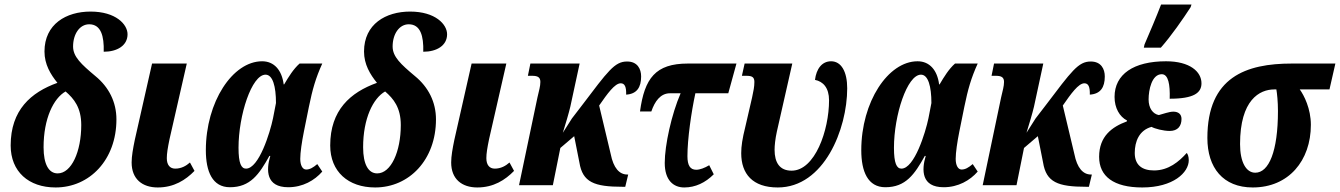

<svg xmlns="http://www.w3.org/2000/svg" viewBox="-20 -816 5904 846"><path d="M225 10C375 10 493 -112 493 -290C493 -366 460 -432 400 -481C338 -533 302 -566 302 -611C302 -666 331 -709 373 -709C425 -709 439 -657 437 -588C496 -588 542 -615 542 -665C542 -709 490 -765 379 -765C272 -765 176 -710 176 -589C176 -532 203 -488 233 -451C116 -409 27 -331 27 -175C27 -60 106 10 225 10ZM234 -52C195 -52 172 -92 172 -167C172 -294 216 -383 269 -413C306 -381 338 -342 338 -265C338 -148 295 -52 234 -52Z M675 10C747 10 798 -23 837 -63L817 -100C800 -85 779 -73 752 -73C729 -73 715 -89 715 -119C715 -140 719 -164 727 -203L803 -536H650L574 -200C566 -161 560 -128 560 -100C560 -27 607 10 675 10Z M993 9C1083 9 1122 -48 1167 -129H1171C1152 -66 1152 9 1250 9C1314 9 1366 -21 1400 -60L1378 -93C1359 -77 1345 -69 1329 -69C1313 -69 1303 -88 1303 -116C1303 -144 1310 -191 1319 -236L1341 -345C1357 -423 1371 -472 1400 -536H1300C1273 -512 1252 -478 1232 -444H1230C1222 -507 1188 -546 1135 -546C1005 -546 887 -367 887 -154C887 -60 916 9 993 9ZM1064 -73C1043 -73 1031 -96 1031 -165C1031 -308 1089 -487 1150 -487C1182 -487 1196 -435 1196 -362L1183 -295C1170 -232 1121 -73 1064 -73Z M1633 10C1783 10 1901 -112 1901 -290C1901 -366 1868 -432 1808 -481C1746 -533 1710 -566 1710 -611C1710 -666 1739 -709 1781 -709C1833 -709 1847 -657 1845 -588C1904 -588 1950 -615 1950 -665C1950 -709 1898 -765 1787 -765C1680 -765 1584 -710 1584 -589C1584 -532 1611 -488 1641 -451C1524 -409 1435 -331 1435 -175C1435 -60 1514 10 1633 10ZM1642 -52C1603 -52 1580 -92 1580 -167C1580 -294 1624 -383 1677 -413C1714 -381 1746 -342 1746 -265C1746 -148 1703 -52 1642 -52Z M2083 10C2155 10 2206 -23 2245 -63L2225 -100C2208 -85 2187 -73 2160 -73C2137 -73 2123 -89 2123 -119C2123 -140 2127 -164 2135 -203L2211 -536H2058L1982 -200C1974 -161 1968 -128 1968 -100C1968 -27 2015 10 2083 10Z M2748 -47H2744C2709 -47 2683 -76 2671 -137L2620 -351C2656 -403 2689 -449 2715 -449C2733 -449 2740 -433 2739 -399C2786 -402 2805 -431 2805 -479C2805 -512 2789 -545 2743 -545C2688 -545 2659 -503 2543 -350L2500 -294L2460 -231C2471 -266 2487 -320 2493 -346L2534 -536H2317L2306 -482H2325C2350 -482 2361 -475 2361 -455C2361 -436 2355 -417 2348 -386L2267 0H2416L2449 -164L2510 -216L2533 -100C2547 -13 2598 7 2723 7H2735Z M2995 10C3044 10 3088 -11 3125 -48L3105 -88C3085 -76 3064 -68 3048 -68C3021 -68 3009 -87 3009 -128C3009 -203 3026 -322 3044 -405H3189L3225 -536H3011C2868 -536 2820 -471 2800 -325H2850C2865 -369 2890 -405 2932 -405H2979C2939 -313 2909 -176 2909 -98C2909 -22 2947 10 2995 10Z M3407 10C3611 10 3713 -247 3713 -427C3713 -500 3687 -546 3642 -546C3602 -546 3577 -513 3571 -464C3607 -457 3633 -429 3633 -374C3633 -242 3571 -64 3468 -64C3415 -64 3393 -100 3393 -156C3393 -175 3396 -204 3403 -236L3471 -536H3261L3249 -482H3269C3294 -482 3304 -476 3304 -455C3304 -434 3300 -415 3294 -387L3264 -257C3251 -205 3246 -172 3246 -141C3246 -50 3296 10 3407 10Z M3881 9C3971 9 4010 -48 4055 -129H4059C4040 -66 4040 9 4138 9C4202 9 4254 -21 4288 -60L4266 -93C4247 -77 4233 -69 4217 -69C4201 -69 4191 -88 4191 -116C4191 -144 4198 -191 4207 -236L4229 -345C4245 -423 4259 -472 4288 -536H4188C4161 -512 4140 -478 4120 -444H4118C4110 -507 4076 -546 4023 -546C3893 -546 3775 -367 3775 -154C3775 -60 3804 9 3881 9ZM3952 -73C3931 -73 3919 -96 3919 -165C3919 -308 3977 -487 4038 -487C4070 -487 4084 -435 4084 -362L4071 -295C4058 -232 4009 -73 3952 -73Z M4791 -47H4787C4752 -47 4726 -76 4714 -137L4663 -351C4699 -403 4732 -449 4758 -449C4776 -449 4783 -433 4782 -399C4829 -402 4848 -431 4848 -479C4848 -512 4832 -545 4786 -545C4731 -545 4702 -503 4586 -350L4543 -294L4503 -231C4514 -266 4530 -320 4536 -346L4577 -536H4360L4349 -482H4368C4393 -482 4404 -475 4404 -455C4404 -436 4398 -417 4391 -386L4310 0H4459L4492 -164L4553 -216L4576 -100C4590 -13 4641 7 4766 7H4778Z M5020 -606H5095C5141 -658 5193 -733 5226 -784L5230 -796H5096C5076 -744 5044 -668 5023 -620ZM5013 10C5150 10 5218 -56 5218 -110C5218 -127 5213 -138 5209 -142C5175 -104 5129 -65 5065 -65C5012 -65 4980 -89 4980 -142C4980 -192 4999 -242 5054 -257C5068 -249 5106 -239 5134 -239C5170 -239 5186 -261 5186 -292C5186 -313 5172 -324 5150 -324C5131 -324 5106 -314 5086 -309C5060 -314 5041 -339 5041 -378C5041 -420 5055 -489 5099 -489C5128 -489 5136 -444 5134 -381C5241 -381 5274 -407 5274 -449C5274 -500 5223 -546 5118 -546C4975 -546 4891 -489 4891 -389C4891 -340 4913 -302 4946 -285L4945 -281C4880 -257 4823 -216 4823 -125C4823 -39 4887 10 5013 10Z M5500 10C5658 10 5756 -108 5756 -266C5756 -337 5726 -396 5707 -422H5838L5864 -536H5672C5471 -536 5300 -477 5300 -208C5300 -77 5369 10 5500 10ZM5511 -55C5471 -55 5444 -101 5444 -181C5444 -376 5530 -422 5595 -422H5604C5607 -405 5611 -368 5611 -327C5611 -149 5571 -55 5511 -55Z"/></svg>

Font: Noto Serif Condensed Extra
Style: Italic
Weight: 800
Width: 3
Italic angle: -12°
Designer: Monotype Design Team
Foundry: Monotype Imaging Inc.
Version: Version 1.901